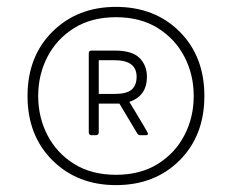

<svg xmlns="http://www.w3.org/2000/svg" viewBox="-20 -773 674 558"><path d="M317 -235Q205 -235 132.5 -307Q60 -379 60 -494Q60 -609 132.5 -681Q205 -753 317 -753Q430 -753 502 -681Q574 -609 574 -494Q574 -379 502 -307Q430 -235 317 -235ZM317 -265Q388 -265 438.5 -296.5Q489 -328 516 -380Q543 -432 543 -494Q543 -556 516 -608Q489 -660 438.5 -691.5Q388 -723 317 -723Q246 -723 195.5 -691.5Q145 -660 118 -608Q91 -556 91 -494Q91 -432 118 -380Q145 -328 195.5 -296.5Q246 -265 317 -265ZM404 -380H388Q382 -380 379 -385L327 -472H267V-388Q267 -381 259 -380H246Q239 -380 238 -388V-618Q238 -626 246 -626H314Q364 -626 385.5 -604.5Q407 -583 407 -550Q407 -494 356 -477Q410 -388 410 -385Q410 -380 404 -380ZM313 -500Q348 -500 362.5 -512.5Q377 -525 377 -550Q377 -598 313 -598H267V-500Z"/></svg>

Font: YamahaIndonesia935. App Thin
Style: Regular
Weight: 100
Designer: Dalton Maag Ltd
Foundry: Dalton Maag Ltd
Version: Version 1.002